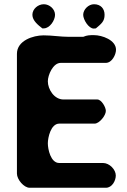

<svg xmlns="http://www.w3.org/2000/svg" viewBox="-20 -887 602 907"><path d="M186 -720C136 -720 60 -695 60 -633V-67C60 -39 93 0 120 0H480C510 0 527 -34 527 -58C527 -86 497 -117 467 -117H260C219 -117 206 -183 206 -210C206 -237 220 -303 260 -303H427C449 -303 480 -341 480 -363C480 -381 459 -417 440 -417H280C236 -417 206 -465 206 -503C206 -532 230 -590 267 -590H480C509 -590 528 -629 528 -652C528 -698 462 -721 424 -721C404 -721 392 -721 373 -713H307C265 -713 227 -720 186 -720ZM133 -817C133 -789 162 -767 180 -753H187C215 -753 240 -791 240 -817C240 -844 214 -867 187 -867C160 -867 133 -845 133 -817ZM373 -817C373 -794 399 -752 423 -752C425 -752 432 -753 433 -753C459 -775 474 -786 474 -817C474 -846 456 -867 424 -867C398 -867 373 -842 373 -817Z"/></svg>

Font: Asimov Print
Style: Regular
Weight: 500
Designer: Google
Version: Version 2.000980: 2014